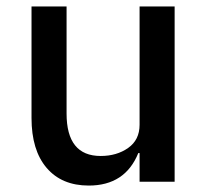

<svg xmlns="http://www.w3.org/2000/svg" viewBox="-20 -565 647 597"><path d="M78 -198V-545H187V-212Q187 -80 293 -80Q343 -80 378.5 -105Q414 -130 414 -177V-545H523V0H414V-89H410Q369 12 256 12Q172 12 125 -43Q78 -98 78 -198Z"/></svg>

Font: IBM Plex Sans JP Medm
Style: Regular
Weight: 500
Designer: Mike Abbink; Paul van der Laan; Pieter van Rosmalen; Wujin Sim; Yejin Wi; Jinhee Kim; Boomi Park; Yona Kim; Kichan Ma
Foundry: Sandoll Inc.
Version: Version 1.002